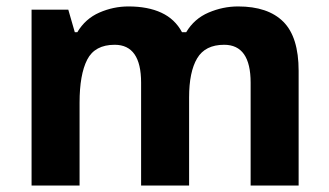

<svg xmlns="http://www.w3.org/2000/svg" viewBox="-20 -576 1022 596"><path d="M719 -556Q812 -556 859.5 -508.5Q907 -461 907 -356V0H758V-319.4Q758 -437 675.8 -437Q617 -437 592 -395Q567 -353 567 -273.5V0H418V-319.4Q418 -437 336 -437Q274.3 -437 250.6 -390.7Q227 -344.4 227 -257.4V0H78V-546H192L212.2 -476H220Q245 -518 288.5 -537Q332 -556 378.7 -556Q439 -556 481 -536.5Q523 -517 545 -476H558Q583 -518 627.5 -537Q672 -556 719 -556Z"/></svg>

Font: Noto Sans New Tai Lue
Style: Regular
Weight: 400
Designer: Monotype Design Team
Foundry: Monotype Imaging Inc.
Version: Version 2.003